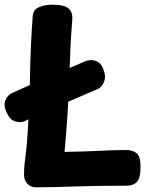

<svg xmlns="http://www.w3.org/2000/svg" viewBox="-47 -795 652 820"><path d="M92.8 -727Q94.8 -753.4 119.3 -764.2Q143.8 -775 177.1 -775Q227.4 -775 245.6 -759.1Q263.8 -743.1 261.8 -712.6Q255.8 -640.4 253.2 -574.6Q250.6 -508.7 248.1 -442.2Q245.6 -375.8 241.1 -303.6Q236.6 -231.3 228.6 -146.3Q276.6 -147.3 311.8 -148.3Q347 -149.3 375.6 -150.8Q404.2 -152.3 431.6 -153.3Q459 -154.3 491.6 -154.3Q520.4 -154.3 536.8 -140.3Q553.2 -126.3 553.2 -83.6Q553.2 -34.3 537.6 -18.2Q522 -2 493.1 -2Q423.7 -2 369 -1Q314.3 0 268.8 1.5Q223.3 3 184.1 4Q144.9 5 105.9 5Q83.9 5 69.7 -10.5Q55.6 -26 55.6 -48Q55.6 -71 58.1 -96.5Q60.6 -122 64.1 -146.5Q67.6 -171 68.6 -192Q78.6 -333 81.1 -470.3Q83.6 -607.7 92.8 -727ZM56.9 -277Q40.9 -270 18.6 -276.4Q-3.8 -282.9 -18 -312.6Q-33.6 -345.9 -23.6 -367.4Q-13.6 -388.9 1.2 -395.9Q35.7 -412.4 76.8 -430.3Q118 -448.2 161 -466.6Q204 -485 243.8 -501.8Q283.6 -518.6 315.6 -532.9Q327.6 -538.1 342.5 -538.3Q357.4 -538.4 371.2 -530.6Q384.9 -522.8 393 -502.4Q407.2 -469.3 397.4 -445.7Q387.6 -422 370.6 -414.8Q322 -393.7 268.1 -370.9Q214.1 -348.1 160.3 -324.7Q106.4 -301.3 56.9 -277Z"/></svg>

Font: Playpen Sans
Style: Regular
Weight: 400
Designer: Laura Meseguer, Veronika Burian, José Scaglione, Kostas Bartsokas, Vera Evstafieva, Tom Grace, Yorlmar Campos
Foundry: TypeTogether
Version: Version 2.000